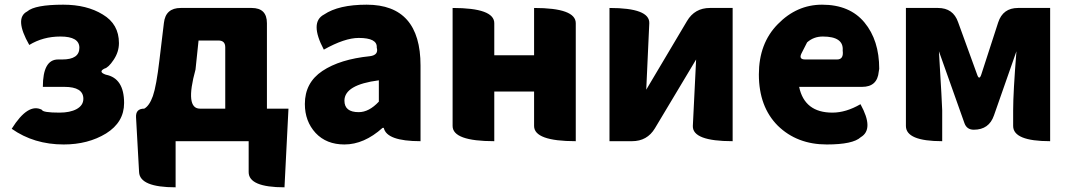

<svg xmlns="http://www.w3.org/2000/svg" viewBox="-20 -603 4576 820"><path d="M252 14Q125 14 30 -53Q100 -165 159 -134Q162 -122 234 -122Q279 -122 307 -137Q336 -153 336 -181Q336 -232 255 -232H163Q163 -349 228 -349H246Q319 -349 319 -399Q319 -447 238 -447Q164 -447 105 -411Q40 -525 96 -554Q129 -583 250 -583Q351 -583 419 -541Q488 -500 488 -419Q488 -381 465 -347Q443 -314 426 -310Q398 -296 432 -284Q510 -269 510 -163Q510 -81 433 -33Q356 14 252 14Z M815 -306Q769 -139 834 -139H942V-401Q942 -430 913 -430H828ZM730 0V197Q577 197 574 132L561 -102Q559 -139 596 -139Q618 -151 633 -193Q648 -236 661 -347L680 -505Q687 -569 752 -569H1055Q1120 -569 1120 -504V-139H1212L1195 197Q1042 197 1042 132V0Z M1451 14Q1374 14 1328 -35Q1282 -85 1282 -159Q1282 -250 1357 -300Q1432 -350 1560 -363Q1598 -368 1589 -400Q1592 -441 1512 -441Q1452 -441 1363 -391Q1301 -508 1364 -541Q1426 -583 1546 -583Q1776 -583 1776 -323V0Q1631 0 1619 -57H1614Q1535 14 1451 14ZM1512 -124Q1556 -124 1598 -169V-260Q1451 -241 1451 -173Q1451 -124 1512 -124Z M2091 0Q1913 0 1913 -65V-569Q2091 -569 2091 -504V-367H2261V-569Q2439 -569 2439 -504V0Q2261 0 2261 -65V-212H2091V0Z M2583 0V-569Q2755 -569 2753 -504L2740 -220L2914 -513Q2947 -569 3012 -569H3109V0Q2937 0 2939 -65L2953 -349L2777 -55Q2744 0 2679 0Z M3511 14Q3384 14 3302 -66Q3221 -147 3221 -285Q3221 -418 3302 -500Q3383 -583 3491 -583Q3609 -583 3672 -507Q3735 -431 3735 -309L3733 -297Q3727 -232 3662 -232H3393Q3416 -122 3535 -122Q3593 -122 3655 -158Q3714 -51 3656 -17Q3623 14 3511 14ZM3403 -375Q3390 -349 3419 -349H3555Q3584 -349 3579 -387Q3584 -447 3494 -447Q3455 -447 3427 -422Z M4004 0Q3849 0 3849 -65V-569H3986Q4051 -569 4072 -508L4153 -285Q4162 -258 4171 -285L4243 -507Q4263 -569 4328 -569H4465V0Q4307 0 4307 -65V-132Q4307 -208 4321 -384L4225 -110Q4204 -49 4139 -49Q4109 -49 4099 -77L3990 -384Q4004 -150 4004 -132V0Z"/></svg>

Font: Swei Half Moon CJK SC
Style: Black
Weight: 900
Version: Version 2.071